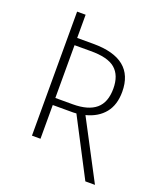

<svg xmlns="http://www.w3.org/2000/svg" viewBox="-149 -775 824 995"><g transform="rotate(20 263.5 -278.0)"><path d="M443 128 279 -187 262 -186H149V0H102V-684H149V-556H238Q464 -556 464 -373Q464 -301 428 -256.5Q392 -212 326 -195L496 128ZM415 -373Q415 -446 373.5 -481.5Q332 -517 236 -516H149V-225H245Q330 -225 372.5 -261Q415 -297 415 -373Z"/></g></svg>

Font: Fira Sans Condensed ExtraLight
Style: Regular
Weight: 275
Width: 3
Designer: Carrois Corporate & Edenspiekermann AG
Foundry: Carrois Corporate GbR & Edenspiekermann AG
Version: Version 4.203